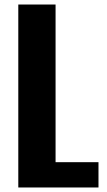

<svg xmlns="http://www.w3.org/2000/svg" viewBox="-20 -830 473 850"><path d="M61 0V-810H226V-112H416V0Z"/></svg>

Font: Oswald SemiBold
Style: Regular
Weight: 600
Designer: Vernon Adams
Foundry: Vernon Adams
Version: Version 4.100; ttfautohint (v1.8.1.43-b0c9)